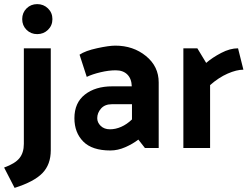

<svg xmlns="http://www.w3.org/2000/svg" viewBox="-36 -720 1208 934"><path d="M145 -700Q176 -700 197.5 -679Q219 -658 219 -627Q219 -596 197.5 -575Q176 -554 145 -554Q114 -554 93 -575Q72 -596 72 -627Q72 -658 93 -679Q114 -700 145 -700ZM211 -485V11Q211 80 170.5 122Q130 164 35 194L-16 95Q37 76 58.5 49.5Q80 23 80 -20V-485Z M437 -145Q437 -124 454 -107.5Q471 -91 499 -91Q526 -91 553.5 -103Q581 -115 606 -139V-213H508Q474 -213 455.5 -192Q437 -171 437 -145ZM501 12Q412 12 369 -31.5Q326 -75 326 -145Q326 -220 377 -260Q428 -300 510 -300H605Q604 -337 583.5 -357.5Q563 -378 527 -378Q493 -378 453 -368.5Q413 -359 386 -346L351 -454Q379 -473 436.5 -485.5Q494 -498 525 -498Q612 -498 674 -447.5Q736 -397 736 -319V0H669L637 -41Q610 -20 573.5 -4Q537 12 501 12Z M1122 -485 1148 -381Q1115 -381 1071.5 -362Q1028 -343 986 -306V0H856V-485H924L967 -414Q997 -440 1040 -462.5Q1083 -485 1122 -485Z"/></svg>

Font: Palanquin
Style: Bold
Weight: 700
Designer: Pria Ravichandran
Version: Version 1.0.4